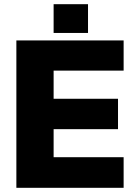

<svg xmlns="http://www.w3.org/2000/svg" viewBox="-20 -896 640 916"><path d="M58.1 0V-703.1H569.8V-559.1H235.8V-424.8H543V-279.8H235.8V-146H569.8V0ZM399.9 -738.8H235.8V-876H399.9Z"/></svg>

Font: LT Superior Black
Style: Regular
Weight: 900
Designer: Daniel Lyons
Foundry: LyonsType
Version: Version 2.005